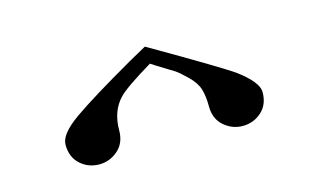

<svg xmlns="http://www.w3.org/2000/svg" viewBox="-43 -893 712 432"><g transform="rotate(-15 312.5 -677.5)"><path d="M542 -625Q542 -595.7 523.4 -579.1Q504.9 -562.5 479.5 -562.5Q455.1 -562.5 436 -579.1Q417 -595.7 417 -625Q417 -648.4 412.1 -665Q407.2 -681.6 390.1 -698.2Q373 -714.8 364.7 -720.2Q356.4 -725.6 324.2 -745.1Q317.4 -750 313.5 -752Q250 -713.9 234.4 -697.3Q208 -669.9 208 -625Q208 -595.7 189 -579.1Q169.9 -562.5 145.5 -562.5Q120.1 -562.5 101.6 -579.1Q83 -595.7 83 -625Q83 -649.4 127.4 -680.7Q171.9 -711.9 270.5 -768.6Q297.9 -784.2 312.5 -792Q467.8 -702.1 498 -680.7Q542 -647.5 542 -625Z"/></g></svg>

Font: okolaks
Style: Bold
Weight: 600
Width: 8
Version: Version 000.6.0